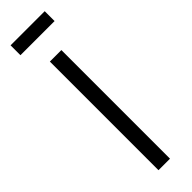

<svg xmlns="http://www.w3.org/2000/svg" viewBox="-235 -662 660 660"><g transform="rotate(-45 95.5 -331.5)"><path d="M67 0V-528H123V0ZM11 -615V-663H177V-615Z"/></g></svg>

Font: Bricolage Grotesque Condensed ExtraLight
Style: Regular
Weight: 250
Width: 3
Designer: Mathieu Triay
Foundry: Atelier Triay
Version: Version 1.000;gftools[0.9.30]